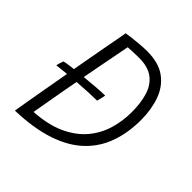

<svg xmlns="http://www.w3.org/2000/svg" viewBox="-180 -803 958 958"><g transform="rotate(45 299.5 -324.0)"><path d="M319.5 -311Q294 -311 259.8 -309.5Q225.5 -308 188 -305Q150.5 -302 115 -298.8Q79.5 -295.5 50.5 -292Q52.5 -301 56.2 -312.8Q60 -324.5 62.5 -331Q76 -334.5 110.2 -338.8Q144.5 -343 187 -347.2Q229.5 -351.5 268.5 -354.5Q307.5 -357.5 330 -357.5Q329.5 -353 326.5 -339.2Q323.5 -325.5 319.5 -311ZM64.5 14Q68.5 -12 76.8 -59.2Q85 -106.5 95.5 -166.2Q106 -226 117.5 -290.5Q129 -355 140 -416.8Q151 -478.5 160.5 -529.2Q170 -580 176 -612.2Q182 -644.5 182.5 -649.5Q194.5 -652 219.5 -655Q244.5 -658 272.8 -660.2Q301 -662.5 322 -662.5Q403 -662.5 451.5 -627.2Q500 -592 521.5 -531.8Q543 -471.5 543 -398.5Q543 -308.5 516.8 -234.2Q490.5 -160 433.8 -105.8Q377 -51.5 285.8 -20.8Q194.5 10 64.5 14ZM135 -47Q233 -53.5 299.5 -84.2Q366 -115 406.5 -163Q447 -211 464.8 -270.2Q482.5 -329.5 482.5 -393Q482.5 -457.5 467.5 -506.5Q452.5 -555.5 416.2 -583Q380 -610.5 315.5 -610.5Q302 -610.5 278.2 -609.5Q254.5 -608.5 239 -607.5Q221.5 -517 203 -421Q184.5 -325 167.2 -229.8Q150 -134.5 135 -47Z"/></g></svg>

Font: Grandstander Thin ExtraLight
Style: Italic
Weight: 250
Italic angle: -15°
Version: Version 1.200